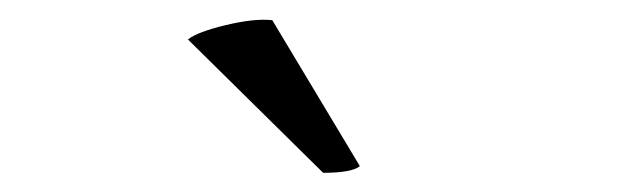

<svg xmlns="http://www.w3.org/2000/svg" viewBox="-20 -744 640 199"><path d="M174.8 -703.1Q184.6 -710.9 214.1 -718Q243.7 -725.1 262.2 -723.1L353 -571.8Q344.7 -564.9 314.9 -564.9Z"/></svg>

Font: Arima Madurai Medium
Style: Regular
Weight: 500
Designer: Joana Correia and Natanael Gama
Foundry: NDISCOVER
Version: Version 1.019;PS 001.019;hotconv 1.0.88;makeotf.lib2.5.64775